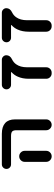

<svg xmlns="http://www.w3.org/2000/svg" viewBox="716 -1304 569 2040"><g transform="rotate(-90 1000.0 -283.5)"><path d="M636.7 -76.2V-393.6Q636.7 -425.8 623.5 -438Q610.4 -450.2 575.2 -450.2H274.4Q253.9 -450.2 239.7 -464.4Q225.6 -478.5 225.6 -498.5Q225.6 -518.6 239.7 -533.2Q253.9 -547.9 274.4 -547.9H598.6Q673.8 -547.9 712.9 -512.7Q752 -477.5 752 -408.2V-76.2Q752 -52.7 734.9 -35.6Q717.8 -18.6 694.3 -18.6Q670.9 -18.6 653.8 -35.6Q636.7 -52.7 636.7 -76.2ZM358.4 -18.6Q335 -18.6 317.9 -35.6Q300.8 -52.7 300.8 -76.2V-305.7Q300.8 -329.1 317.9 -346.2Q335 -363.3 358.4 -363.3H360.4Q383.8 -363.3 400.9 -346.2Q418 -329.1 418 -305.7V-76.2Q418 -52.7 400.9 -35.6Q383.8 -18.6 360.4 -18.6Z M1241.2 -18.6Q1216.8 -18.6 1200.2 -35.6Q1183.6 -52.7 1183.6 -76.2V-261.7Q1183.6 -329.1 1206.1 -378.9Q1222.7 -417 1253.9 -445.3Q1254.9 -446.3 1254.4 -448.2Q1253.9 -450.2 1252 -450.2H1120.1Q1099.6 -450.2 1085.4 -464.4Q1071.3 -478.5 1071.3 -498.5Q1071.3 -518.6 1085.4 -533.2Q1099.6 -547.9 1120.1 -547.9H1385.7Q1405.3 -547.9 1419.4 -533.7Q1433.6 -519.5 1433.6 -500Q1433.6 -460 1387.7 -438.5Q1357.4 -423.8 1337.9 -396.5Q1305.7 -351.6 1305.7 -281.2V-76.2Q1305.7 -52.7 1289.1 -35.6Q1272.5 -18.6 1248 -18.6Z M1741.2 -18.6Q1716.8 -18.6 1700.2 -35.6Q1683.6 -52.7 1683.6 -76.2V-261.7Q1683.6 -329.1 1706.1 -378.9Q1722.7 -417 1753.9 -445.3Q1754.9 -446.3 1754.4 -448.2Q1753.9 -450.2 1752 -450.2H1620.1Q1599.6 -450.2 1585.4 -464.4Q1571.3 -478.5 1571.3 -498.5Q1571.3 -518.6 1585.4 -533.2Q1599.6 -547.9 1620.1 -547.9H1885.7Q1905.3 -547.9 1919.4 -533.7Q1933.6 -519.5 1933.6 -500Q1933.6 -460 1887.7 -438.5Q1857.4 -423.8 1837.9 -396.5Q1805.7 -351.6 1805.7 -281.2V-76.2Q1805.7 -52.7 1789.1 -35.6Q1772.5 -18.6 1748 -18.6Z"/></g></svg>

Font: Rounded Mgen+ 1m medium
Style: Regular
Weight: 500
Designer: [Source Han Sans]
Ryoko NISHIZUKA  (kana & ideographs); Paul D. Hunt (Latin, Greek & Cyrillic); Wenlong ZHANG  (bopomofo
Version: Version 1.059.20150602